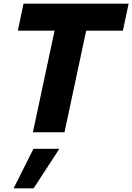

<svg xmlns="http://www.w3.org/2000/svg" viewBox="-20 -720 720 1045"><path d="M159 0 277 -553H77L108 -700H680L649 -553H449L331 0ZM54 305 162 90H303L163 305Z"/></svg>

Font: Red Hat Mono
Style: Italic
Weight: 400
Italic angle: -12°
Monospace: yes
Designer: Pentagram, MCKL
Foundry: MCKL
Version: Version 1.030